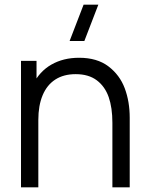

<svg xmlns="http://www.w3.org/2000/svg" viewBox="-20 -800 634 820"><path d="M340.3 -625H277.3L337 -780H400ZM460 0V-275.7Q460 -340 444.2 -385.3Q428.3 -430.7 393.4 -457Q358.5 -483.3 303.3 -483.3Q251.7 -483.3 216.1 -460.2Q180.5 -437.2 162.1 -393.2Q143.7 -349.3 143.7 -288L91.7 -299.7Q91.7 -380.7 120.2 -437.9Q148.7 -495.2 199.6 -524.2Q250.5 -553.3 317.7 -553.3Q394.7 -553.3 443.1 -516.5Q491.5 -479.7 512.8 -422.8Q534 -366 534 -297V0ZM69.7 0V-540H136V-407H143.7V0Z"/></svg>

Font: Manrope
Style: Regular
Weight: 400
Designer: Mikhail Sharanda
Foundry: Mikhail Sharanda
Version: Version 4.503